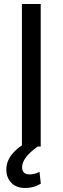

<svg xmlns="http://www.w3.org/2000/svg" viewBox="-20 -731 312 958"><path d="M183.1 -710.9H89.4V-5.4C71.3 6.3 56.6 19 44.4 33.2C22.5 58.1 11.7 85.4 11.7 114.3C11.7 142.1 20 164.6 37.1 181.6C53.7 198.7 76.7 207 105.5 207C134.8 207 160.6 199.7 183.6 185.5L177.2 126.5C160.2 134.8 144 139.2 128.4 139.2C103 139.2 90.3 127.4 90.3 104C90.3 76.2 108.9 47.4 145.5 17.6L168 0H183.1Z"/></svg>

Font: Roboto
Style: Regular
Weight: 400
Designer: Google
Version: Version 2.137; 2017